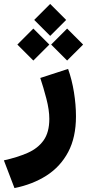

<svg xmlns="http://www.w3.org/2000/svg" viewBox="-50 -687 442 974"><path d="M204.6 -667 285.6 -585.9 204.6 -504.9 123.5 -585.9ZM290.5 -542 371.6 -460.9 290.5 -379.9 209.5 -460.9ZM119.1 -542 200.2 -460.9 119.1 -379.9 38.1 -460.9ZM23.4 267.1 -30.3 126.5Q38.6 111.3 90.6 88.4Q142.6 65.4 171.4 24.7Q200.2 -16.1 200.2 -84Q200.2 -128.9 185.3 -186.3Q170.4 -243.7 154.3 -291.5L295.4 -337.4Q314.9 -282.7 325.2 -219Q335.4 -155.3 335.4 -96.7Q335.4 9.8 295.9 84.2Q256.3 158.7 186 203.6Q115.7 248.5 23.4 267.1Z"/></svg>

Font: Vazirmatn UI FD Black
Style: Regular
Weight: 900
Designer: Saber Rastikerdar
Foundry: Saber Rastikerdar
Version: Version 33.003